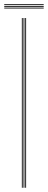

<svg xmlns="http://www.w3.org/2000/svg" viewBox="-43 -885 226 905"><path d="M76 0V-800H80V0ZM60 0V-800H64V0ZM68 0V-800H72V0ZM-23 -861V-865H163V-861ZM-23 -845V-849H163V-845ZM-23 -853V-857H163V-853Z"/></svg>

Font: Big Shoulders Inline Thin
Style: Regular
Weight: 100
Designer: Patric King
Foundry: XO Type Co
Version: Version 2.002